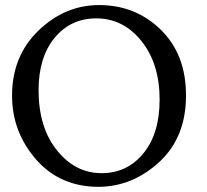

<svg xmlns="http://www.w3.org/2000/svg" viewBox="-20 -723 810 753"><path d="M367.7 9.8Q214.8 9.8 121.1 -98.1Q27.3 -206.1 27.3 -347.7Q27.3 -503.4 131.1 -603.3Q234.9 -703.1 368.7 -703.1Q511.7 -703.1 610.6 -606.4Q709.5 -509.8 709.5 -348.6Q709.5 -184.6 605.2 -88.1Q501 8.3 367.7 9.8ZM378.4 -43.9Q478.5 -43.9 542.2 -121.3Q606 -198.7 606 -332.5Q606 -473.1 534.7 -562Q463.4 -650.9 357.4 -650.9Q257.3 -650.9 194.3 -574.7Q131.3 -498.5 131.3 -369.1Q131.3 -223.6 203.1 -133.8Q274.9 -43.9 378.4 -43.9Z"/></svg>

Font: Kelvinch
Style: Regular
Weight: 400
Designer: Paul James MIller
Foundry: High-Logic / Made with FontCreator
Version: Version 3.30 September 23, 2016